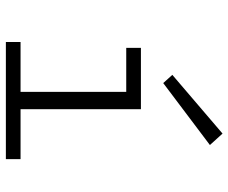

<svg xmlns="http://www.w3.org/2000/svg" viewBox="-82 -696 778 654"><g transform="rotate(90 307.0 -369.0)"><path d="M293 -460H352V0H293ZM143 -460H323V-410H143ZM123 -50H522V0H123ZM235 -567 435 -738 474 -695 263 -536Z"/></g></svg>

Font: Intel One Mono Light
Style: Regular
Weight: 300
Monospace: yes
Designer: Fred Shallcrass
Foundry: Frere-Jones Type LLC
Version: Version 1.004